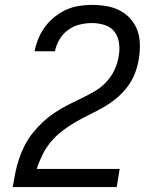

<svg xmlns="http://www.w3.org/2000/svg" viewBox="-20 -763 640 783"><path d="M32 0V-1Q37 -30 42.5 -58Q48 -86 57.5 -114.5Q67 -143 80.5 -169.5Q94 -196 113 -220Q132 -244 154.5 -265Q177 -286 202.5 -303Q228 -320 255 -334Q282 -348 309.5 -361Q337 -374 364 -389.5Q391 -405 412 -427Q433 -449 446 -476Q459 -503 464 -532Q464 -533 464 -533Q464 -533 464 -534Q469 -560 465.5 -587Q462 -614 447 -633.5Q432 -653 407 -661Q382 -669 355 -669Q331 -669 305.5 -663Q280 -657 258 -641Q236 -625 222.5 -602Q209 -579 204 -554H121Q126 -580 136.5 -605.5Q147 -631 163.5 -653.5Q180 -676 202.5 -694Q225 -712 250.5 -723.5Q276 -735 302.5 -739Q329 -743 355 -743Q385 -743 414.5 -738Q444 -733 469 -720Q494 -707 512.5 -686Q531 -665 540.5 -638.5Q550 -612 550.5 -581.5Q551 -551 546 -522Q541 -491 529.5 -462Q518 -433 498.5 -407.5Q479 -382 454 -361.5Q429 -341 401 -325Q373 -309 344 -295Q315 -281 287.5 -265Q260 -249 234.5 -229.5Q209 -210 188 -185Q167 -160 153 -131.5Q139 -103 130 -74H468L456 0Z"/></svg>

Font: Zed Sans Extended
Style: Italic
Weight: 400
Width: 7
Italic angle: -9°
Designer: Belleve Invis
Foundry: Belleve Invis
Version: Version 1.0.0; ttfautohint (v1.8.4)